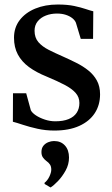

<svg xmlns="http://www.w3.org/2000/svg" viewBox="-20 -567 496 850"><path d="M220.5 11Q182 11 146 3Q110 -5 81.5 -14.5Q53 -24 37 -28L37.5 -154H96L116.5 -79Q122 -67.5 139 -56.2Q156 -45 178.8 -37.5Q201.5 -30 224.5 -30Q260 -30 283.8 -39.8Q307.5 -49.5 319.5 -67.8Q331.5 -86 331.5 -111Q331.5 -137 314.5 -156Q297.5 -175 265.2 -191.8Q233 -208.5 186.5 -228Q140.5 -246.5 108.2 -270.2Q76 -294 59 -325.8Q42 -357.5 42 -400Q42 -445 67.2 -478Q92.5 -511 136.2 -529Q180 -547 235.5 -547Q278.5 -547 308.8 -540.5Q339 -534 359.5 -527Q380 -520 393 -517L392 -395H337.5L316 -466.5Q311.5 -477.5 299.8 -486.8Q288 -496 271 -501.5Q254 -507 232 -507Q205.5 -507 183 -498.2Q160.5 -489.5 146.8 -472.5Q133 -455.5 133 -431Q133 -400 150.2 -380.2Q167.5 -360.5 195.8 -346.2Q224 -332 256 -318Q287.5 -304 317.5 -289Q347.5 -274 371.2 -255Q395 -236 409 -210.2Q423 -184.5 423 -149.5Q423 -102 399.5 -66Q376 -30 330.8 -9.5Q285.5 11 220.5 11ZM285.5 130.5Q285.5 161 270.5 188Q255.5 215 236.5 234.8Q217.5 254.5 204.5 262.5H203L177.5 247.5L177 242.5Q190.5 232 198.8 214.2Q207 196.5 207 184Q207 170.5 201.5 161.8Q196 153 185 145.5Q176.5 139 170 130Q163.5 121 163.5 106Q163.5 89 172.2 78.2Q181 67.5 193.8 62.5Q206.5 57.5 217.5 57.5H220.5Q249.5 57.5 267.5 77.2Q285.5 97 285.5 130.5Z"/></svg>

Font: Merriweather 72pt Medium
Style: Regular
Weight: 500
Version: Version 2.100